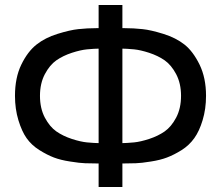

<svg xmlns="http://www.w3.org/2000/svg" viewBox="-20 -749 885 769"><path d="M375 -175.8V-554.2Q360.4 -554.2 328.1 -551.3Q302.7 -548.8 268.1 -537.6Q232.4 -525.9 205.6 -507.3Q179.2 -488.8 159.7 -452.1Q140.1 -415 140.1 -365.2Q140.1 -314.9 159.7 -277.8Q179.2 -241.2 205.6 -222.7Q232.4 -204.1 268.1 -192.4Q302.7 -181.2 328.1 -178.7Q360.4 -175.8 375 -175.8ZM470.2 -175.8Q484.9 -175.8 517.1 -178.7Q542.5 -181.2 577.1 -192.4Q612.8 -204.1 639.6 -222.7Q666 -241.2 685.5 -277.8Q705.1 -314.9 705.1 -365.2Q705.1 -415 685.5 -452.1Q666 -488.8 639.6 -507.3Q612.8 -525.9 577.1 -537.6Q542.5 -548.8 517.1 -551.3Q484.9 -554.2 470.2 -554.2ZM470.2 -636.2H480Q515.1 -636.2 551.3 -632.3Q584 -628.9 634.3 -613.3Q684.6 -597.7 719.2 -570.3Q753.4 -543 779.3 -490.2Q805.2 -437 805.2 -365.2Q805.2 -312.5 791.5 -267.6Q778.3 -223.6 758.3 -195.8Q737.8 -167 707.5 -147.9Q677.2 -128.9 648.9 -118.2Q622.1 -107.9 584.5 -102.1Q545.4 -95.7 523.9 -95.2Q493.7 -94.2 470.2 -94.2V0H375V-94.2Q351.1 -94.2 320.8 -95.2Q300.3 -95.7 260.7 -102.1Q222.7 -107.9 195.8 -118.2Q168.9 -128.4 137.7 -147.9Q106.4 -167.5 86.4 -195.8Q67.4 -222.7 53.7 -267.6Q40 -312.5 40 -365.2Q40 -438 65.4 -490.2Q90.8 -542.5 126 -570.3Q161.1 -598.1 210.4 -613.3Q260.7 -628.9 293.5 -632.3Q329.6 -636.2 365.2 -636.2H375V-729H470.2Z"/></svg>

Font: Miedinger*
Style: Book
Weight: 400
Version: Version 001.000